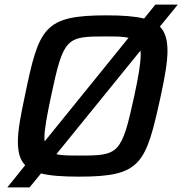

<svg xmlns="http://www.w3.org/2000/svg" viewBox="-20 -763 796 838"><path d="M678 -647 756 -743H658L609 -682C569 -692 515 -696 445 -696C171 -696 150 -642 89 -347C70 -258 58 -194 58 -146C58 -99 67 -65 90 -42L12 55H109L159 -6C199 4 253 8 325 8C597 8 616 -46 681 -341C700 -429 711 -492 711 -541C711 -589 701 -623 678 -647ZM174 -162C174 -201 185 -258 203 -344C257 -598 269 -604 439 -604C483 -604 517 -604 541 -598L175 -146C174 -151 174 -156 174 -162ZM594 -525C594 -485 584 -428 566 -344C511 -90 498 -84 329 -84C284 -84 251 -84 226 -90L593 -542C594 -537 594 -531 594 -525Z"/></svg>

Font: Saira UNSAM Medium Italic
Style: Regular
Weight: 500
Italic angle: -12°
Designer: Hector Gatti with collaboration of the Omnibus-Type team
Foundry: Omnibus-Type
Version: Version 0.072;PS 000.072;hotconv 1.0.88;makeotf.lib2.5.64775